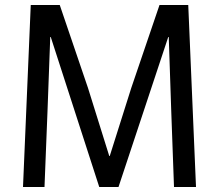

<svg xmlns="http://www.w3.org/2000/svg" viewBox="-20 -748 877 768"><path d="M103 -728H219L332 -396L417 -124H419L505 -396L618 -728H733L764 0H676L665 -303L655 -600H653L454 0H377L183 -600H181L170 -303L158 0H72Z"/></svg>

Font: Murecho
Style: Regular
Weight: 400
Designer: Neil Summerour
Foundry: Positype
Version: Version 1.010; ttfautohint (v1.8.3)